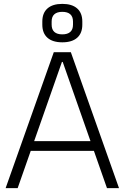

<svg xmlns="http://www.w3.org/2000/svg" viewBox="-20 -969 642 989"><path d="M257 -700H345L593 0H531L303 -650H299L71 0H9ZM125 -242H476V-192H125ZM301 -751Q251 -751 224.5 -774.5Q198 -798 198 -842V-858Q198 -902 224.5 -925.5Q251 -949 301 -949Q351 -949 377.5 -925.5Q404 -902 404 -858V-842Q404 -798 377.5 -774.5Q351 -751 301 -751ZM301 -792Q328 -792 342 -804.5Q356 -817 356 -842V-858Q356 -883 342 -895.5Q328 -908 301 -908Q274 -908 260 -895.5Q246 -883 246 -858V-842Q246 -817 260 -804.5Q274 -792 301 -792Z"/></svg>

Font: Pathway Extreme 8pt Thin
Style: Regular
Weight: 100
Designer: Eduardo Rodriguez Tunni
Foundry: Eduardo Rodriguez Tunni
Version: Version 1.000